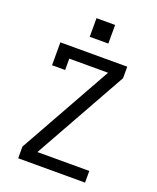

<svg xmlns="http://www.w3.org/2000/svg" viewBox="-169 -1044 938 1144"><g transform="rotate(20 300.0 -472.0)"><path d="M88 0V-74L417 -662H171V-590H88V-735H512V-662L183 -74H512V0ZM241 -826V-944H359V-826Z"/></g></svg>

Font: Nova
Style: Regular
Weight: 400
Monospace: yes
Designer: Belleve Invis
Foundry: Belleve Invis
Version: Version 24.1.4; ttfautohint (v1.8.4)